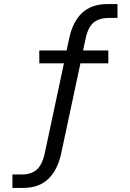

<svg xmlns="http://www.w3.org/2000/svg" viewBox="-20 -734 640 943"><path d="M41 189V123H88Q132 123 159.5 100Q187 77 200 18L294 -423H173V-486H307L320 -546Q337 -627 383 -670.5Q429 -714 509 -714H557V-646H515Q468 -646 440 -623.5Q412 -601 400 -542L388 -486H512V-423H375L280 22Q262 102 216.5 145.5Q171 189 93 189Z"/></svg>

Font: Nunito Sans
Style: Regular
Weight: 400
Designer: Vernon Adams
Foundry: Vernon Adams
Version: Version 3.101; ttfautohint (v1.8.4.7-5d5b);gftools[0.9.27]